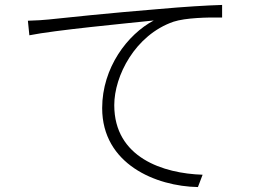

<svg xmlns="http://www.w3.org/2000/svg" viewBox="-20 -735 1040 778"><path d="M93 -651 99 -592C203 -613 488 -640 603 -652C497 -596 394 -461 394 -297C394 -70 612 20 782 23L801 -27C642 -32 443 -96 443 -309C443 -427 527 -593 683 -647C732 -663 821 -665 880 -664V-715C816 -713 731 -708 619 -698C434 -683 231 -662 177 -656C157 -654 130 -652 93 -651Z"/></svg>

Font: Noto Sans HK Light
Style: Regular
Weight: 300
Designer: Ryoko NISHIZUKA 西塚涼子 (kana, bopomofo & ideographs); Paul D. Hunt (Latin, Greek & Cyrillic); Sandoll Communications 산돌커뮤니
Foundry: Adobe
Version: Version 2.004;hotconv 1.0.118;makeotfexe 2.5.65603